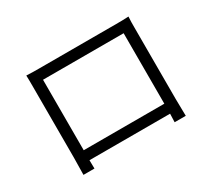

<svg xmlns="http://www.w3.org/2000/svg" viewBox="-132 -912 1264 1149"><g transform="rotate(-30 500.0 -338.0)"><path d="M150 -681C151 -657 151 -628 151 -607C151 -572 151 -151 151 -113C151 -80 149 -10 149 5H225L224 -53H781L779 5H856C856 -8 854 -82 854 -113C854 -147 854 -563 854 -607C854 -630 854 -657 856 -681C827 -679 791 -679 770 -679C725 -679 286 -679 236 -679C213 -679 189 -679 150 -681ZM224 -122V-609H781V-122Z"/></g></svg>

Font: ChiuKong Gothic CL Normal
Style: Regular
Weight: 350
Designer: Ryoko NISHIZUKA 西塚涼子 (kana, bopomofo & ideographs); Paul D. Hunt (Latin, Greek & Cyrillic); Sandoll Communications 산돌커뮤니
Foundry: Adobe
Version: Version 1.300